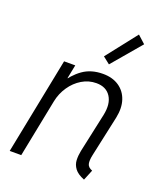

<svg xmlns="http://www.w3.org/2000/svg" viewBox="-143 -862 812 962"><g transform="rotate(20 263.5 -381.5)"><path d="M420.4 7.8Q383.8 -6.8 368.7 -27.3Q353.5 -47.9 352.5 -72Q351.6 -96.2 356.9 -122.1L401.9 -330.6Q415 -393.1 390.9 -430.4Q366.7 -467.8 314.5 -467.8Q273.4 -467.8 238 -446.5Q202.6 -425.3 178 -389.2Q153.3 -353 144.5 -309.1L83 0H21.5L124 -515.1H183.6L168.9 -441.9H184.1L147.9 -408.7Q178.2 -460 222.4 -491.5Q266.6 -522.9 329.6 -522.9Q380.4 -522.9 415 -499.5Q449.7 -476.1 463.4 -434.8Q477.1 -393.6 465.8 -339.4L418.9 -122.6Q412.1 -91.3 416.3 -74.2Q420.4 -57.1 443.4 -48.3ZM340.3 -577.6 303.2 -606.9 430.7 -769.5 471.7 -732.4Z"/></g></svg>

Font: Reddit Sans Light
Style: Italic
Weight: 300
Italic angle: -11.25°
Designer: Stephen Hutchings
Version: Version 1.013